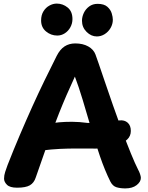

<svg xmlns="http://www.w3.org/2000/svg" viewBox="-20 -1031 827 1070"><path d="M179.3 -42.1Q169.7 -11.9 146.5 1.6Q123.3 15 75.2 15Q35.2 15 18.9 -1.2Q2.6 -17.3 2.6 -35.3Q2.6 -53.6 8.8 -72.7Q15.1 -91.9 22.1 -110.9Q56.1 -197.9 90.7 -278.9Q125.3 -360 159.4 -435.7Q193.6 -511.4 228 -582.2Q262.4 -653 295.9 -719.4Q314.3 -755.8 339.8 -772.4Q365.3 -789 399.3 -789Q442 -789 471.8 -772.2Q501.7 -755.4 512.1 -727.2Q515.6 -719.1 529.4 -678.3Q543.3 -637.6 564.2 -576.1Q585.1 -514.7 609.7 -444Q634.3 -373.3 660.1 -303.4Q685.9 -233.6 709.4 -176Q733 -118.4 750 -85Q755.8 -75 760.4 -61.3Q765 -47.7 765 -39.7Q765 -17.7 741.4 0.7Q717.8 19 678.2 19Q651.1 19 629.4 12.6Q607.8 6.1 594.8 -19.6Q563.9 -81.9 537.2 -159.8Q510.4 -237.8 486.8 -319.3Q463.1 -400.8 440.7 -474.9Q418.3 -549.1 397.3 -604.1Q348.3 -499 308.9 -399.7Q269.6 -300.4 238.2 -210.4Q206.9 -120.4 179.3 -42.1ZM211.6 -192.1Q196.6 -191.1 181 -214.7Q165.4 -238.2 165.4 -267.3Q165.4 -291.2 179.5 -305.6Q193.6 -319.9 213.1 -328.4Q232.6 -336.9 249.8 -340.4Q274.9 -346.2 308.1 -349.3Q341.2 -352.4 381.6 -352.3Q421.9 -352.1 467.3 -346Q476.2 -345 500.5 -346.7Q524.8 -348.3 554.6 -350.9Q584.3 -353.4 609.6 -356.1Q634.8 -358.8 645.8 -360Q673.8 -363 691.4 -347.4Q709.1 -331.9 709.1 -301.2Q709.1 -272.6 688.9 -253.6Q668.7 -234.7 637.3 -223.4Q605.9 -212.2 573.4 -207.6Q540.9 -203 516.3 -203Q459.3 -203 410.8 -203.3Q362.3 -203.6 314.9 -201.3Q267.6 -199.1 211.6 -192.1ZM299.2 -832.9Q263.9 -832.9 236.5 -855.7Q209.1 -878.4 209.1 -916.9Q209.1 -946.8 222.1 -967.8Q235.1 -988.9 255.3 -999.9Q275.4 -1011 296.1 -1011Q330.1 -1011 356.9 -989.2Q383.8 -967.4 383.8 -924.6Q383.8 -900.3 372.2 -879.1Q360.6 -857.9 341.1 -845.4Q321.7 -832.9 299.2 -832.9ZM519.7 -827.9Q487.9 -827.9 462.4 -853.4Q436.9 -878.9 436.9 -915.6Q436.9 -937 447 -958.7Q457.1 -980.3 476.8 -994.9Q496.6 -1009.6 523.7 -1009.6Q559.9 -1009.6 578.3 -993.2Q596.7 -976.8 602.7 -956.3Q608.8 -935.9 608.8 -921.4Q608.8 -896.7 596.3 -875.1Q583.8 -853.6 563.3 -840.7Q542.9 -827.9 519.7 -827.9Z"/></svg>

Font: Playpen Sans Thai
Style: Regular
Weight: 400
Designer: Sirin Gunkloy, Laura Meseguer, Veronika Burian, José Scaglione
Foundry: TypeTogether
Version: Version 2.000